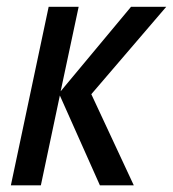

<svg xmlns="http://www.w3.org/2000/svg" viewBox="-20 -558 520 578"><path d="M12.7 0 126.5 -537.6H216.8L162.6 -283.2L374.5 -537.6H480.5L254.9 -274.4L382.8 0H280.8L160.2 -270.5L103 0Z"/></svg>

Font: Open Sans SemiCondensed Medium
Style: Italic
Weight: 500
Width: 4
Italic angle: -12°
Designer: Monotype Design Team
Foundry: Monotype Imaging Inc.
Version: Version 3.000